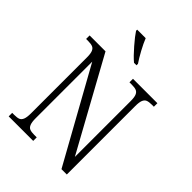

<svg xmlns="http://www.w3.org/2000/svg" viewBox="-266 -1072 1196 1196"><g transform="rotate(45 331.5 -474.0)"><path d="M37 -31H55Q81 -31 94.5 -36.5Q108 -42 115 -59.5Q122 -77 122 -111V-605Q122 -638 115 -654.5Q108 -671 94 -676.5Q80 -682 55 -682H37V-713H177L507 -113V-605Q507 -638 500 -654.5Q493 -671 479 -676.5Q465 -682 440 -682H419V-713H634V-682H616Q591 -682 577 -676.5Q563 -671 556 -654Q549 -637 549 -603V0H502L164 -609V-111Q164 -77 171 -59.5Q178 -42 192 -36.5Q206 -31 231 -31H253V0H37ZM221 -938V-948H296Q309 -915 332 -872.5Q355 -830 375 -801V-788H353Q322 -814 280.5 -862Q239 -910 221 -938Z"/></g></svg>

Font: Noto Serif NarrowLight
Style: Regular
Weight: 300
Width: 4
Designer: Monotype Design Team
Foundry: Monotype Imaging Inc.
Version: Version 1.001